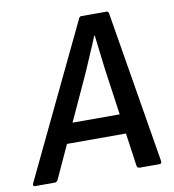

<svg xmlns="http://www.w3.org/2000/svg" viewBox="-103 -722 716 789"><g transform="rotate(-10 255.0 -327.5)"><path d="M-20 0Q-25 0 -26.5 -3Q-28 -6 -27 -10L277 -645Q281 -655 288 -655H393Q402 -655 403 -645L508 -11Q509 0 499 0H416Q407 0 405 -10L346 -426Q342 -460 337.5 -496Q333 -532 329 -567H327Q313 -532 297.5 -497Q282 -462 267 -426L76 -10Q71 0 62 0ZM123 -148 154 -230H393L401 -148Z"/></g></svg>

Font: Sofia Sans Semi Condensed SemiBold
Style: Italic
Weight: 600
Italic angle: -9°
Version: Version 4.100